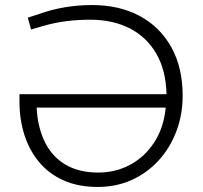

<svg xmlns="http://www.w3.org/2000/svg" viewBox="-20 -730 804 760"><path d="M367 10Q289 10 230.5 -16.5Q172 -43 133.5 -90Q95 -137 76 -198Q57 -259 57 -328V-357H639Q637 -452 598.5 -518Q560 -584 493 -618Q426 -652 337 -652Q290 -652 244.5 -646.5Q199 -641 150 -627L103 -613L90 -660L136 -675Q183 -692 235.5 -701Q288 -710 344 -710Q453 -710 533.5 -666.5Q614 -623 658.5 -542.5Q703 -462 703 -351Q703 -276 678 -210Q653 -144 607.5 -94.5Q562 -45 501 -17.5Q440 10 367 10ZM125 -304Q129 -226 157.5 -168Q186 -110 239 -78.5Q292 -47 369 -47Q438 -47 495.5 -78Q553 -109 590.5 -166.5Q628 -224 636 -304Z"/></svg>

Font: REM ExtraLight
Style: Regular
Weight: 250
Designer: Octavio Pardo
Foundry: Ashler Design
Version: Version 1.005;gftools[0.9.28]